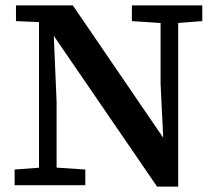

<svg xmlns="http://www.w3.org/2000/svg" viewBox="-20 -684 797 709"><path d="M34 0V-58L142 -66H175L295 -58V0ZM124 0V-637H175L189 -308V0ZM467 -606V-664H727V-606L622 -598H590ZM560 5 179 -551H157L136 -602L39 -606V-664H249L585 -172L583 -169L573 -374V-664H638V5Z"/></svg>

Font: Source Serif 4 SemiBold
Style: Regular
Weight: 600
Designer: Frank Grießhammer
Foundry: Adobe Systems Incorporated
Version: Version 4.004;hotconv 1.0.116;makeotfexe 2.5.65601